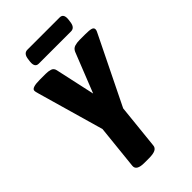

<svg xmlns="http://www.w3.org/2000/svg" viewBox="-261 -939 1018 1018"><g transform="rotate(-45 248.5 -429.5)"><path d="M179 2Q120 2 123 -32L149 -282L43 -653Q41 -661 39 -668Q37 -675 37 -681Q37 -702 99 -702H143Q163 -702 178.5 -697Q194 -692 198 -674L247 -450L336 -674Q344 -692 360.5 -697Q377 -702 397 -702H440Q470 -702 483.5 -698Q497 -694 497 -682Q497 -676 493.5 -668.5Q490 -661 486 -653L304 -282L278 -31Q277 -14 261.5 -6Q246 2 214 2ZM155 -766Q126 -766 130 -806L132 -821Q136 -861 165 -861H407Q436 -861 432 -821L430 -806Q426 -766 397 -766Z"/></g></svg>

Font: Asap Condensed
Style: Bold Italic
Weight: 700
Width: 3
Italic angle: -6°
Designer: Pablo Cosgaya
Foundry: Omnibus-Type
Version: Version 3.001; ttfautohint (v1.8.4.7-5d5b)